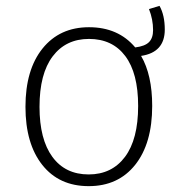

<svg xmlns="http://www.w3.org/2000/svg" viewBox="-20 -625 614 656"><path d="M462 -434Q500 -369 500 -263Q500 -135 442 -62Q384 11 283 11Q182 11 124.5 -61.5Q67 -134 67 -260Q67 -387 125.5 -459.5Q184 -532 284 -532Q384 -532 442 -463Q475 -467 489 -481Q503 -495 503 -522Q503 -559 489 -594L525 -605Q543 -573 543 -524Q543 -446 462 -434ZM452 -263Q452 -375 408 -433.5Q364 -492 284 -492Q205 -492 160 -432.5Q115 -373 115 -260Q115 -149 159 -89Q203 -29 283 -29Q362 -29 407 -89Q452 -149 452 -263Z"/></svg>

Font: FiraGO ExtraLight
Style: Regular
Weight: 200
Designer: bBox Type
Foundry: bBox Type GmbH
Version: Version 1.001